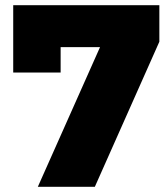

<svg xmlns="http://www.w3.org/2000/svg" viewBox="-20 -721 647 741"><path d="M595 -560 346 0H126L366 -539H214V-441H31V-701H595Z"/></svg>

Font: Montserrat Extra Bold
Style: Regular
Weight: 800
Designer: Julieta Ulanovsky
Foundry: Julieta Ulanovsky
Version: Version 3.001;PS 003.001;hotconv 1.0.70;makeotf.lib2.5.58329